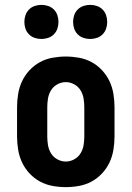

<svg xmlns="http://www.w3.org/2000/svg" viewBox="-20 -760 540 788"><path d="M250 8Q223 8 195.5 3Q168 -2 144 -15Q120 -28 101 -48.5Q82 -69 70.5 -93.5Q59 -118 54.5 -145.5Q50 -173 50 -200V-320Q50 -347 54.5 -374.5Q59 -402 70.5 -426.5Q82 -451 101 -471.5Q120 -492 144 -505Q168 -518 195.5 -523Q223 -528 250 -528Q277 -528 304.5 -523Q332 -518 356 -505Q380 -492 399 -471.5Q418 -451 429.5 -426.5Q441 -402 445.5 -374.5Q450 -347 450 -320V-200Q450 -173 445.5 -145.5Q441 -118 429.5 -93.5Q418 -69 399 -48.5Q380 -28 356 -15Q332 -2 304.5 3Q277 8 250 8ZM250 -97Q268 -97 284.5 -106Q301 -115 310.5 -130.5Q320 -146 323 -164Q326 -182 326 -200V-320Q326 -338 323 -356Q320 -374 310.5 -389.5Q301 -405 284.5 -414Q268 -423 250 -423Q232 -423 215.5 -414Q199 -405 189.5 -389.5Q180 -374 177 -356Q174 -338 174 -320V-200Q174 -182 177 -164Q180 -146 189.5 -130.5Q199 -115 215.5 -106Q232 -97 250 -97ZM350 -600Q336 -600 322.5 -604.5Q309 -609 299 -619Q289 -629 284.5 -642.5Q280 -656 280 -670Q280 -684 284.5 -697.5Q289 -711 299 -721Q309 -731 322.5 -735.5Q336 -740 350 -740Q364 -740 377.5 -735.5Q391 -731 401 -721Q411 -711 415.5 -697.5Q420 -684 420 -670Q420 -656 415.5 -642.5Q411 -629 401 -619Q391 -609 377.5 -604.5Q364 -600 350 -600ZM150 -600Q136 -600 122.5 -604.5Q109 -609 99 -619Q89 -629 84.5 -642.5Q80 -656 80 -670Q80 -684 84.5 -697.5Q89 -711 99 -721Q109 -731 122.5 -735.5Q136 -740 150 -740Q164 -740 177.5 -735.5Q191 -731 201 -721Q211 -711 215.5 -697.5Q220 -684 220 -670Q220 -656 215.5 -642.5Q211 -629 201 -619Q191 -609 177.5 -604.5Q164 -600 150 -600Z"/></svg>

Font: Iosevka Curly Extrabold
Style: Regular
Weight: 800
Monospace: yes
Designer: Belleve Invis
Foundry: Belleve Invis
Version: Version 22.1.2; ttfautohint (v1.8.4)